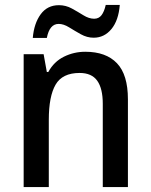

<svg xmlns="http://www.w3.org/2000/svg" viewBox="-20 -759 611 779"><path d="M326 -549Q410 -549 454.5 -502.5Q499 -456 499 -356V0H397V-338Q397 -400 374.5 -431.5Q352 -463 303 -463Q233 -463 205.5 -415.5Q178 -368 178 -273V0H76V-539H157L170 -467H176Q199 -509 239.5 -529Q280 -549 326 -549ZM113 -605Q118 -664 145 -701Q172 -738 219 -738Q247 -738 271.5 -724.5Q296 -711 318.5 -697Q341 -683 362 -683Q381 -683 392 -697.5Q403 -712 409 -739H466Q461 -676 432 -641Q403 -606 360 -606Q333 -606 308 -620Q283 -634 260.5 -648Q238 -662 218 -662Q181 -662 170 -605Z"/></svg>

Font: Noto Sans Gurmukhi SemiCondensed Medium
Style: Regular
Weight: 500
Width: 4
Designer: Jelle Bosma - Monotype Design Team
Foundry: Monotype Imaging Inc.
Version: Version 2.004; ttfautohint (v1.8.4.7-5d5b)